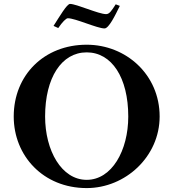

<svg xmlns="http://www.w3.org/2000/svg" viewBox="-20 -948 884 979"><path d="M422 11C620 11 794 -150 794 -354C794 -568 622 -720 422 -720C205 -720 50 -565 50 -354C50 -154 200 11 422 11ZM210 -354C210 -552 294 -681 422 -681C550 -681 634 -552 634 -354C634 -180 550 -31 422 -31C294 -31 210 -180 210 -354ZM253 -816C284 -864 321 -928 337 -928C370 -928 483 -876 521 -876C537 -876 548 -891 570 -926L591 -918C567 -869 535 -803 513 -803C476 -803 364 -855 326 -855C317 -855 298 -836 277 -805Z"/></svg>

Font: Ortica Linear
Style: Bold
Weight: 700
Designer: Benedetta Bovani
Foundry: Collletttivo
Version: Version 2.000;Glyphs 3.1.2 (3151)